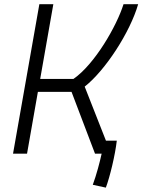

<svg xmlns="http://www.w3.org/2000/svg" viewBox="-20 -713 661 891"><path d="M471.2 157.7C490.2 107.4 514.6 5.4 522 -60.1H471.7L373 -311C468.8 -386.2 584 -564 621.1 -693.4H553.2C522 -593.3 419.9 -415 320.8 -346.7H166.5L227.5 -693.4H162.6L40.5 0H105.5L155.8 -286.6H312L420.9 0H451.7C442.9 40.5 427.7 98.1 410.6 144.5Z"/></svg>

Font: Cascadia Mono PL Light
Style: Italic
Weight: 300
Italic angle: -10°
Monospace: yes
Designer: Aaron Bell
Foundry: Saja Typeworks
Version: Version 2404.023